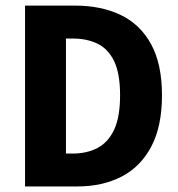

<svg xmlns="http://www.w3.org/2000/svg" viewBox="-20 -672 640 692"><path d="M70.3 0V-651.8H250.5Q345.1 -651.8 415.5 -617.8Q485.9 -583.8 524.9 -512.2Q563.8 -440.7 563.8 -328.7Q563.8 -216.7 525.3 -143.8Q486.8 -70.8 418 -35.4Q349.2 0 258.7 0ZM217.7 -118.6H242.4Q293.5 -118.6 331.8 -138.9Q370.1 -159.1 391.5 -204.9Q412.8 -250.8 412.8 -328.7Q412.8 -406.6 391.5 -451.2Q370.1 -495.7 331.8 -514.4Q293.5 -533.1 242.4 -533.1H217.7Z"/></svg>

Font: Source Code Pro ExtraLight
Style: Regular
Weight: 200
Monospace: yes
Designer: Paul D. Hunt, Teo Tuominen
Foundry: Adobe
Version: Version 1.026;hotconv 1.1.0;makeotfexe 2.6.0